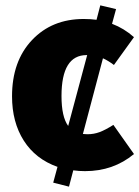

<svg xmlns="http://www.w3.org/2000/svg" viewBox="-20 -622 521 718"><path d="M238 76 179 61 195 2Q113 -27 69 -96Q25 -165 25 -262Q25 -393 99.5 -472Q174 -551 293 -551Q319 -551 341 -548L355 -602L414 -588L399 -533Q444 -516 481 -483L406 -379Q385 -395 365 -404L290 -121L307 -120Q331 -120 352.5 -128Q374 -136 404 -155L481 -46Q404 18 298 18Q275 18 254 15ZM235 -151 306 -416H304Q210 -416 210 -263Q210 -185 235 -151Z"/></svg>

Font: Trujillo ExtraBold
Style: Regular
Weight: 800
Designer: Fira Sans original fonts by bBox Type GmbH, Carrois Corporate GbR, & Edenspiekermann AG / Changes by Cristiano Sobral
Foundry: Fira Sans original fonts by bBox Type GmbH, Carrois Corporate GbR, & Edenspiekermann AG / Changes by Cristiano Sobral
Version: Version 4.301;July 28, 2020;FontCreator 13.0.0.2655 64-bit